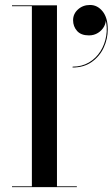

<svg xmlns="http://www.w3.org/2000/svg" viewBox="-20 -772 464 792"><path d="M215 -750V-3.5H297V0H29.5V-3.5H111.5V-746.5H29.5V-750ZM279.5 -493.5V-497Q317.5 -497 346.8 -514.2Q376 -531.5 394.2 -560.2Q412.5 -589 418.2 -624.2Q424 -659.5 414.5 -695H416Q418 -679 409.5 -663Q401 -647 384.5 -636.5Q368 -626 347 -626Q314 -626 297.8 -644.5Q281.5 -663 281.5 -688.5Q281.5 -715 301.8 -733.2Q322 -751.5 351.5 -751.5Q382 -751.5 403.2 -725.2Q424.5 -699 424.5 -651Q424.5 -611.5 407.8 -575.5Q391 -539.5 358.5 -516.5Q326 -493.5 279.5 -493.5Z"/></svg>

Font: Bodoni Moda 48pt Medium
Style: Regular
Weight: 500
Designer: Owen Earl
Foundry: indestructible type
Version: Version 2.005